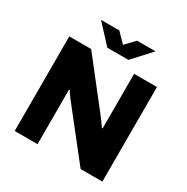

<svg xmlns="http://www.w3.org/2000/svg" viewBox="-194 -1042 1175 1208"><g transform="rotate(30 393.5 -438.5)"><path d="M196 -877 318 -745H471L592 -877H458L394 -810L329 -877ZM75 0H241V-396L246 -397C256 -382 271 -357 289 -336L554 0H712V-687H546V-291L541 -290C530 -308 498 -351 484 -368L234 -687H75Z"/></g></svg>

Font: Archivo ExtraBold
Style: Regular
Weight: 800
Designer: Hector Gatti
Foundry: Omnibus-Type
Version: Version 2.001